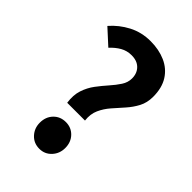

<svg xmlns="http://www.w3.org/2000/svg" viewBox="-232 -869 977 977"><g transform="rotate(45 257.0 -380.0)"><path d="M177 -252Q170 -301 182.5 -339Q195 -377 218 -407.5Q241 -438 265 -465Q289 -492 306 -518Q323 -544 323 -573Q323 -598 312.5 -616.5Q302 -635 283.5 -645Q265 -655 238 -655Q205 -655 178 -639.5Q151 -624 127 -598L45 -673Q84 -718 137.5 -746Q191 -774 256 -774Q316 -774 363.5 -753Q411 -732 438 -689.5Q465 -647 465 -583Q465 -540 447.5 -507Q430 -474 404.5 -445.5Q379 -417 354.5 -389Q330 -361 315 -328Q300 -295 305 -252ZM242 14Q202 14 176 -14Q150 -42 150 -82Q150 -124 176 -151Q202 -178 242 -178Q281 -178 307 -151Q333 -124 333 -82Q333 -42 307 -14Q281 14 242 14Z"/></g></svg>

Font: Noto Sans KR Thin
Style: Bold
Weight: 700
Version: Version 2.004-H2;hotconv 1.0.118;makeotfexe 2.5.65603